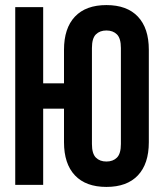

<svg xmlns="http://www.w3.org/2000/svg" viewBox="-20 -728 639 756"><path d="M232 -300H150V0H40V-700H150V-400H232V-532Q232 -617 275 -662.5Q318 -708 399 -708Q480 -708 523 -662.5Q566 -617 566 -532V-168Q566 -83 523 -37.5Q480 8 399 8Q318 8 275 -37.5Q232 -83 232 -168ZM342 -161Q342 -123 357.5 -107.5Q373 -92 399 -92Q425 -92 440.5 -107.5Q456 -123 456 -161V-539Q456 -577 440.5 -592.5Q425 -608 399 -608Q373 -608 357.5 -592.5Q342 -577 342 -539Z"/></svg>

Font: SVN-Bebas Neue
Style: Bold
Weight: 700
Designer: Ryoichi Tsunekawa
Foundry: Ryoichi Tsunekawa
Version: Version 1.300; ttfautohint (v1.7.9-c794)